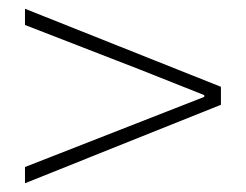

<svg xmlns="http://www.w3.org/2000/svg" viewBox="-20 -584 561 438"><path d="M300 -425 446 -367V-363L37 -203V-166L484 -345V-386L37 -564V-527Z"/></svg>

Font: Kinto Sans Thin
Style: Regular
Weight: 100
Designer: Authors: Ryoko NISHIZUKA  (kana & ideographs); Paul D. Hunt (Latin, Greek & Cyrillic); Wenlong ZHANG  (bopomofo); Sandol
Foundry: Adobe Systems Incorporated, ookami Inc.
Version: Version 0.001